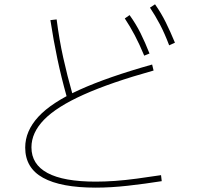

<svg xmlns="http://www.w3.org/2000/svg" viewBox="-20 -871 920 889"><path d="M96.7 -187.8Q96.7 -264.4 157.8 -330.6Q218.9 -396.7 348.9 -455.6Q478.9 -514.4 684.4 -572.2L691.1 -544.4Q492.2 -488.9 367.2 -432.8Q242.2 -376.7 183.9 -316.7Q125.6 -256.7 125.6 -188.9Q125.6 -110 200 -70Q274.4 -30 423.3 -30Q464.4 -30 512.2 -33.3Q560 -36.7 613.3 -43.9Q666.7 -51.1 725.6 -60L728.9 -32.2Q652.2 -20 572.8 -11.1Q493.3 -2.2 423.3 -2.2Q262.2 -2.2 179.4 -47.8Q96.7 -93.3 96.7 -187.8ZM288.9 -423.3Q263.3 -514.4 245.6 -598.9Q227.8 -683.3 213.3 -777.8L242.2 -781.1Q254.4 -686.7 272.8 -603.9Q291.1 -521.1 316.7 -431.1ZM647.8 -613.3Q625.6 -666.7 603.9 -707.8Q582.2 -748.9 557.8 -785.6L580 -801.1Q608.9 -761.1 630.6 -717.8Q652.2 -674.4 672.2 -623.3ZM763.3 -661.1Q742.2 -716.7 720.6 -757.8Q698.9 -798.9 674.4 -835.6L697.8 -851.1Q726.7 -810 747.8 -767.2Q768.9 -724.4 790 -673.3Z"/></svg>

Font: Paperlogy 1 Thin
Style: Regular
Weight: 250
Designer: redesigned by Lee Juim, glyphs from Gmarket Sans & Montserrat
Foundry: PT&
Version: Version 1.001